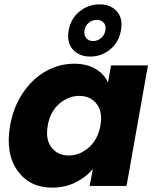

<svg xmlns="http://www.w3.org/2000/svg" viewBox="-20 -861 719 889"><path d="M26.9 -279.8Q42 -365.7 86.4 -431.4Q130.9 -497.1 192.6 -531.5Q254.4 -565.9 323.2 -565.9Q382.3 -565.9 422.4 -542Q462.4 -518.1 480 -479L494.1 -558.1H665L565.9 0H395L410.2 -79.1Q377.9 -40 329.1 -16.1Q280.3 7.8 221.2 7.8Q116.7 7.8 60.5 -71.5Q4.4 -150.9 26.9 -279.8ZM347.2 -417Q296.4 -417 254.2 -380.4Q211.9 -343.8 201.2 -279.8Q189.5 -215.8 218.3 -178.5Q247.1 -141.1 297.9 -141.1Q349.1 -141.1 391.1 -178Q433.1 -214.8 444.8 -278.8Q456.5 -342.8 427.5 -379.9Q398.4 -417 347.2 -417ZM297.9 -720.2Q308.1 -775.4 348.6 -808.1Q389.2 -840.8 440.9 -840.8Q492.7 -840.8 521.5 -807.9Q550.3 -774.9 540 -720.2Q530.3 -665 490 -632.1Q449.7 -599.1 397.9 -599.1Q346.2 -599.1 317.1 -632.1Q288.1 -665 297.9 -720.2ZM467.8 -720.2Q472.2 -742.2 460.4 -755.6Q448.7 -769 428.2 -769Q407.7 -769 391.1 -755.6Q374.5 -742.2 371.1 -720.2Q367.7 -698.7 379.2 -684.8Q390.6 -670.9 411.1 -670.9Q431.6 -670.9 448 -684.8Q464.4 -698.7 467.8 -720.2Z"/></svg>

Font: SVN-Poppins
Style: Bold Italic
Weight: 700
Italic angle: -10°
Designer: Ninad Kale (Devanagari), Jonny Pinhorn (Latin)
Foundry: Indian Type Foundry
Version: Version 3.002 2017